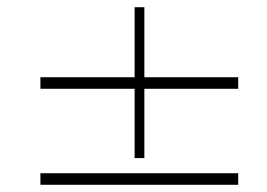

<svg xmlns="http://www.w3.org/2000/svg" viewBox="-20 -512 740 532"><path d="M92 -298V-266H353V-74H380V-266H640V-298H380V-492H353V-298ZM92 -32V0H640V-32Z"/></svg>

Font: Sprat Medium
Style: Regular
Weight: 500
Designer: Ethan Nakache
Foundry: Collletttivo
Version: Version 2.000;Glyphs 3.2 (3217)